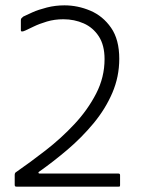

<svg xmlns="http://www.w3.org/2000/svg" viewBox="-20 -698 528 718"><path d="M42 0Q38 0 36.5 -1.5Q35 -3 35 -7V-44Q35 -52 41 -55Q93 -91 151 -136Q209 -181 258.5 -234Q308 -287 339.5 -348Q371 -409 371 -477Q371 -529 349.5 -562Q328 -595 293 -610.5Q258 -626 217 -626Q184 -626 155.5 -617.5Q127 -609 106.5 -599Q86 -589 75 -584Q58 -576 58 -585V-622Q58 -627 60 -629.5Q62 -632 67 -636Q79 -642 101.5 -652Q124 -662 155.5 -670Q187 -678 221 -678Q271 -678 318 -658Q365 -638 395.5 -594Q426 -550 426 -478Q426 -411 400 -350.5Q374 -290 329.5 -236.5Q285 -183 232 -138Q179 -93 125 -55Q123 -53 124 -51Q125 -49 128 -49H423Q429 -49 429 -43V-6Q429 -2 428 -1Q427 0 423 0Z"/></svg>

Font: Glory Thin Light
Style: Regular
Weight: 300
Version: Version 1.011